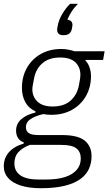

<svg xmlns="http://www.w3.org/2000/svg" viewBox="-31 -783 573 1015"><path d="M453 43Q453 80 438.5 111Q424 142 392.5 164.5Q361 187 309.5 199.5Q258 212 185 212Q123 212 79 198Q35 184 12 158Q-11 132 -11 96Q-11 53 16 22Q43 -9 94 -24L95 -30Q74 -38 64 -54Q54 -70 54 -92Q54 -129 81.5 -153Q109 -177 156 -188L157 -194Q120 -211 102.5 -243.5Q85 -276 85 -318Q85 -379 112 -425.5Q139 -472 185.5 -498Q232 -524 293 -524Q313 -524 330.5 -520.5Q348 -517 363 -512H522L514 -466H420V-464Q434 -450 442 -427.5Q450 -405 450 -381Q450 -321 423 -274.5Q396 -228 349 -202Q302 -176 240 -176Q228 -176 218.5 -177Q209 -178 198 -180Q155 -170 130.5 -153.5Q106 -137 106 -110Q106 -90 121 -79.5Q136 -69 173 -69H297Q381 -69 417 -39.5Q453 -10 453 43ZM247 -220Q307 -220 341.5 -250.5Q376 -281 386 -331Q391 -357 392.5 -368Q394 -379 394 -387Q394 -428 367.5 -453.5Q341 -479 287 -479Q228 -479 193 -448.5Q158 -418 149 -368Q144 -342 142 -331Q140 -320 140 -311Q140 -272 167 -246Q194 -220 247 -220ZM396 55Q396 20 373 1.5Q350 -17 293 -17H127Q89 -3 67 20.5Q45 44 45 81Q45 108 59 127Q73 146 101 156Q129 166 172 166H213Q272 166 312.5 153Q353 140 374.5 115Q396 90 396 55ZM305 -597Q286 -597 278.5 -605Q271 -613 271 -625Q271 -629 271.5 -633.5Q272 -638 274 -646Q279 -676 297.5 -708Q316 -740 340 -763H381Q358 -739 345.5 -718.5Q333 -698 325 -679Q339 -677 345.5 -670Q352 -663 352 -652Q352 -650 351.5 -645Q351 -640 349 -631Q346 -615 336 -606Q326 -597 305 -597Z"/></svg>

Font: IBM Plex Sans Light
Style: Italic
Weight: 300
Italic angle: -11.31°
Designer: Mike Abbink, Paul van der Laan, Pieter van Rosmalen
Foundry: Bold Monday
Version: Version 3.201